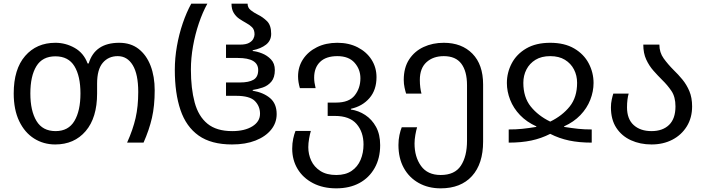

<svg xmlns="http://www.w3.org/2000/svg" viewBox="-20 -780 3860 1050"><path d="M282 10Q218 10 166.5 -22.5Q115 -55 85 -117.5Q55 -180 55 -269Q55 -402 117.5 -474Q180 -546 283 -546Q339 -546 388.5 -518Q438 -490 459 -433H465Q499 -546 632 -546Q695 -546 738 -512.5Q781 -479 803.5 -420.5Q826 -362 826 -286Q826 -201 811 -135.5Q796 -70 765 0H675Q707 -71 721.5 -134.5Q736 -198 736 -277Q736 -374 706 -423.5Q676 -473 624 -473Q573 -473 542 -436.5Q511 -400 511 -323V-269Q511 -136 448.5 -63Q386 10 282 10ZM284 -63Q354 -63 387 -118.5Q420 -174 420 -269Q420 -364 387 -418Q354 -472 283 -472Q212 -472 179 -418Q146 -364 146 -269Q146 -174 179.5 -118.5Q213 -63 284 -63Z M1249 10Q1135 10 1066.5 -38.5Q998 -87 967 -178.5Q936 -270 936 -398Q936 -462 947.5 -527.5Q959 -593 979.5 -653Q1000 -713 1026 -760H1114Q1088 -713 1067.5 -652.5Q1047 -592 1035.5 -527Q1024 -462 1024 -400Q1024 -296 1044.5 -220Q1065 -144 1114.5 -103.5Q1164 -63 1250 -63Q1318 -63 1360 -89Q1402 -115 1402 -158Q1402 -199 1374 -227.5Q1346 -256 1271 -256H1216V-329H1292Q1341 -329 1366.5 -344Q1392 -359 1392 -397Q1392 -463 1281 -463H1216V-536H1292Q1325 -536 1342 -545.5Q1359 -555 1365.5 -568Q1372 -581 1372 -592Q1372 -618 1358 -631.5Q1344 -645 1325 -655Q1307 -665 1289 -677Q1271 -689 1258.5 -709Q1246 -729 1246 -760H1334Q1334 -738 1351 -724.5Q1368 -711 1390 -700Q1417 -687 1440 -664.5Q1463 -642 1463 -595Q1463 -558 1435 -536Q1407 -514 1362 -505V-501Q1385 -499 1413 -488Q1441 -477 1462 -455Q1483 -433 1483 -397Q1483 -356 1464 -333.5Q1445 -311 1417 -301.5Q1389 -292 1362 -288V-284Q1421 -274 1457 -243.5Q1493 -213 1493 -156Q1493 -108 1462.5 -70.5Q1432 -33 1377.5 -11.5Q1323 10 1249 10Z M1819 250Q1746 250 1691.5 221.5Q1637 193 1607.5 144Q1578 95 1578 33Q1578 4 1583.5 -21.5Q1589 -47 1596 -64H1680Q1675 -48 1670.5 -22.5Q1666 3 1666 25Q1666 64 1682 98.5Q1698 133 1732 155Q1766 177 1819 177Q1870 177 1903 154.5Q1936 132 1952 94Q1968 56 1968 10Q1968 -58 1930 -102Q1892 -146 1811 -146H1772V-219H1818Q1889 -219 1920 -258.5Q1951 -298 1951 -352Q1951 -401 1919 -437Q1887 -473 1825 -473Q1763 -473 1730.5 -441.5Q1698 -410 1698 -355Q1698 -342 1700 -328Q1702 -314 1706 -298H1620Q1615 -315 1612.5 -331Q1610 -347 1610 -362Q1610 -415 1637.5 -456.5Q1665 -498 1713.5 -522Q1762 -546 1825 -546Q1888 -546 1936.5 -521Q1985 -496 2012 -453.5Q2039 -411 2039 -358Q2039 -288 2000.5 -243.5Q1962 -199 1899 -185V-181Q1941 -175 1977.5 -151Q2014 -127 2036.5 -86Q2059 -45 2059 14Q2059 85 2029 138.5Q1999 192 1945.5 221Q1892 250 1819 250Z M2390 250Q2322 250 2269.5 220.5Q2217 191 2188 138Q2159 85 2159 13Q2159 -16 2164.5 -41.5Q2170 -67 2177 -84H2261Q2256 -68 2251.5 -42.5Q2247 -17 2247 5Q2247 78 2282.5 127.5Q2318 177 2390 177Q2467 177 2500.5 126Q2534 75 2534 -10V-314Q2534 -390 2503 -431.5Q2472 -473 2407 -473Q2349 -473 2312.5 -440Q2276 -407 2276 -343Q2276 -321 2278.5 -301.5Q2281 -282 2285 -268H2201Q2197 -280 2192.5 -300.5Q2188 -321 2188 -343Q2188 -410 2217.5 -455Q2247 -500 2296.5 -523Q2346 -546 2407 -546Q2505 -546 2563.5 -486.5Q2622 -427 2622 -318V-6Q2622 116 2561 183Q2500 250 2390 250Z M2762 0V-72Q2802 -72 2836 -75.5Q2870 -79 2913 -86V-89Q2860 -113 2824 -150.5Q2788 -188 2770 -234Q2752 -280 2752 -326Q2752 -383 2778.5 -433.5Q2805 -484 2858 -515Q2911 -546 2989 -546Q3067 -546 3120 -515Q3173 -484 3199.5 -433.5Q3226 -383 3226 -326Q3226 -280 3208 -234Q3190 -188 3154 -150.5Q3118 -113 3065 -89V-86Q3109 -79 3142.5 -75.5Q3176 -72 3216 -72V0Q3147 0 3092.5 -11.5Q3038 -23 2989 -48Q2940 -23 2885.5 -11.5Q2831 0 2762 0ZM2989 -115Q3055 -147 3095.5 -197.5Q3136 -248 3136 -327Q3136 -367 3119 -400Q3102 -433 3069.5 -453Q3037 -473 2989 -473Q2941 -473 2908.5 -453Q2876 -433 2859 -400Q2842 -367 2842 -327Q2842 -248 2882.5 -197.5Q2923 -147 2989 -115Z M3543 10Q3481 10 3430.5 -13Q3380 -36 3350.5 -81Q3321 -126 3321 -193Q3321 -215 3325.5 -235.5Q3330 -256 3334 -268H3418Q3414 -255 3411.5 -235.5Q3409 -216 3409 -193Q3409 -129 3445.5 -96Q3482 -63 3543 -63Q3604 -63 3639 -97Q3674 -131 3674 -198Q3674 -250 3652 -282.5Q3630 -315 3601 -343Q3577 -367 3553.5 -393.5Q3530 -420 3514 -454.5Q3498 -489 3498 -536H3586Q3586 -493 3609.5 -460.5Q3633 -428 3664 -397Q3689 -373 3712 -345Q3735 -317 3750 -281.5Q3765 -246 3765 -198Q3765 -136 3736 -89Q3707 -42 3657 -16Q3607 10 3543 10Z"/></svg>

Font: Noto Sans Living
Style: Regular
Weight: 400
Designer: Monotype Design Team
Foundry: Monotype Imaging Inc.
Version: Version 2.013; ttfautohint (v1.8.4.7-5d5b)